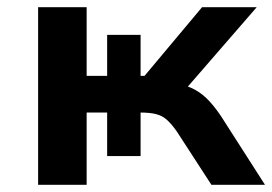

<svg xmlns="http://www.w3.org/2000/svg" viewBox="-20 -514 757 534"><path d="M86 0V-494H221V-303H278V-417H371V-303H382L542 -494H694L478 -245L457 -284Q488 -280 511 -270Q534 -260 553.5 -241.5Q573 -223 594 -192L717 0H568L472 -148Q458 -168 445 -180Q432 -192 414.5 -196.5Q397 -201 370 -201H349L371 -220V-80H278V-201H221V0Z"/></svg>

Font: Nunito Sans 10pt SemiExpanded
Style: Bold
Weight: 700
Width: 6
Designer: Vernon Adams
Foundry: Vernon Adams
Version: Version 3.101;gftools[0.9.27]